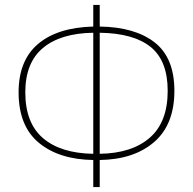

<svg xmlns="http://www.w3.org/2000/svg" viewBox="-20 -744 777 774"><path d="M382 -637Q524 -635 603.5 -573Q683 -511 683 -378Q683 -242 601.5 -171.5Q520 -101 382 -99V10H356V-99Q218 -101 136.5 -168.5Q55 -236 55 -372Q55 -500 133 -566.5Q211 -633 356 -637V-724H382ZM82 -372Q82 -248 153.5 -187Q225 -126 356 -124V-612Q224 -610 153 -550.5Q82 -491 82 -372ZM382 -124Q512 -126 584 -189Q656 -252 656 -378Q656 -499 587.5 -554.5Q519 -610 382 -612Z"/></svg>

Font: Noto Sans UI Thin
Style: Regular
Weight: 250
Designer: Monotype Design Team
Foundry: Monotype Imaging Inc.
Version: Version 1.001